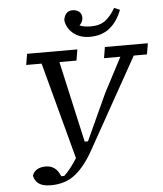

<svg xmlns="http://www.w3.org/2000/svg" viewBox="-61 -937 887 1042"><g transform="rotate(-5 382.5 -416.0)"><path d="M455 -732Q401 -732 365.5 -761Q330 -790 324 -834Q332 -884 373 -884Q394 -884 408.5 -872.5Q423 -861 423 -840Q423 -816 404 -799Q427 -788 466 -788Q516 -788 546.5 -812.5Q577 -837 599 -877L630 -864Q606 -801 563 -766.5Q520 -732 455 -732ZM521 -610 531 -670H765L755 -610H683L409 -120Q362 -35 308 8.5Q254 52 174 52Q131 52 109 36.5Q87 21 81 -8Q87 -28 105.5 -40Q124 -52 155 -52Q210 -52 234 8H250Q285 -24 322 -83L181 -610H97L107 -670H381L371 -610H278L377 -168H395L510 -419L610 -610Z"/></g></svg>

Font: Source Serif 4 Caption
Style: Italic
Weight: 400
Italic angle: -12°
Designer: Frank Grießhammer
Foundry: Adobe Systems Incorporated
Version: Version 4.004;hotconv 1.0.117;makeotfexe 2.5.65602